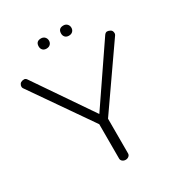

<svg xmlns="http://www.w3.org/2000/svg" viewBox="-182 -876 926 1002"><g transform="rotate(-30 281.0 -375.0)"><path d="M49 -607 282 -266 515 -608Q523 -619 532 -619Q541 -619 551.5 -613Q562 -607 562 -591Q562 -586 559 -581L309 -222V-13Q309 -3 301 3.5Q293 10 282 10Q271 10 263 3.5Q255 -3 255 -13V-220L4 -582Q1 -587 1 -591.5Q1 -596 2 -600Q8 -619 32 -619Q42 -619 49 -607ZM184 -729Q184 -760 215 -760Q229 -760 237.5 -751Q246 -742 246 -729Q246 -716 237.5 -707.5Q229 -699 214.5 -699Q200 -699 192 -707.5Q184 -716 184 -729ZM319 -729Q319 -760 350 -760Q364 -760 372.5 -751Q381 -742 381 -729Q381 -716 372.5 -707.5Q364 -699 349.5 -699Q335 -699 327 -707.5Q319 -716 319 -729Z"/></g></svg>

Font: Flamenco
Style: Regular
Weight: 400
Designer: Luciano Vergara
Foundry: Luciano Vergara
Version: Version 1.002